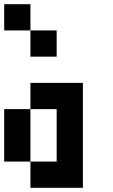

<svg xmlns="http://www.w3.org/2000/svg" viewBox="-20 -895 540 915"><path d="M0 -750V-875H125V-750ZM125 -625V-750H250V-625ZM125 0V-125H0V-375H125V-125H250V-375H125V-500H375V0Z"/></svg>

Font: Tiny5
Style: Regular
Weight: 400
Designer: Stefan Schmidt
Foundry: Made with Bits'n'Picas by Kreative Software
Version: Version 1.002; ttfautohint (v1.8.4.7-5d5b)